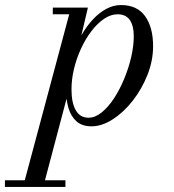

<svg xmlns="http://www.w3.org/2000/svg" viewBox="-112 -490 690 760"><path d="M-21 250 162 -433.5H97V-460H236L196.5 -292.5L173 -213L167 -158L59 250ZM-92.5 250V223.5H147V250ZM238.5 -24Q264.5 -24 290.2 -44.8Q316 -65.5 338.8 -100Q361.5 -134.5 379.2 -177Q397 -219.5 407.2 -263.8Q417.5 -308 417.5 -347.5Q417.5 -388 401.8 -410.8Q386 -433.5 353.5 -433.5Q326.5 -433.5 300 -415.5Q273.5 -397.5 250.2 -367.2Q227 -337 209 -298.2Q191 -259.5 181 -217.8Q171 -176 171 -136Q171 -83 188 -53.5Q205 -24 238.5 -24ZM250.5 10Q213 10 191 -9.5Q169 -29 159.2 -61.8Q149.5 -94.5 149.5 -134Q149.5 -169 157.2 -207.5Q165 -246 179 -283.5Q193 -321 212.8 -354.8Q232.5 -388.5 256.8 -414.2Q281 -440 309 -455Q337 -470 367 -470Q431 -470 462.5 -425.8Q494 -381.5 494 -307.5Q494 -250 471.8 -193.8Q449.5 -137.5 413.5 -91.5Q377.5 -45.5 334.5 -17.8Q291.5 10 250.5 10Z"/></svg>

Font: Bodoni Moda 9pt
Style: Italic
Weight: 400
Italic angle: -13°
Designer: Owen Earl
Foundry: indestructible type
Version: Version 2.005